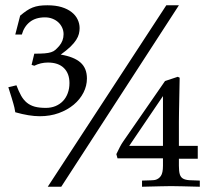

<svg xmlns="http://www.w3.org/2000/svg" viewBox="-20 -710 790 730"><path d="M11.7 -378.4 42.5 -385.7Q51.3 -362.3 60.5 -345.9Q69.8 -329.6 82.5 -319.3Q95.2 -309.1 112.3 -304.4Q129.4 -299.8 154.3 -299.8Q174.3 -299.8 190.9 -306.6Q207.5 -313.5 219.2 -325.7Q231 -337.9 237.5 -355.5Q244.1 -373 244.1 -394Q244.1 -430.7 222.9 -451.4Q201.7 -472.2 162.1 -472.2Q134.8 -472.2 110.4 -460L100.1 -463.4L110.4 -505.9Q134.8 -505.9 149.7 -507.1Q164.6 -508.3 174.3 -511.5Q184.1 -514.6 190.7 -520.5Q197.3 -526.4 205.1 -535.2Q221.7 -554.7 221.7 -580.1Q221.7 -593.3 216.3 -605Q210.9 -616.7 201.7 -625.2Q192.4 -633.8 179.4 -638.9Q166.5 -644 150.9 -644Q115.7 -644 93.5 -626.5Q71.3 -608.9 63 -578.6H38.1L56.6 -650.4Q69.8 -661.6 81.1 -669.2Q92.3 -676.8 104 -681.4Q115.7 -686 129.2 -688Q142.6 -689.9 160.2 -689.9Q191.4 -689.9 214.4 -682.9Q237.3 -675.8 252.4 -663.8Q267.6 -651.9 275.1 -636Q282.7 -620.1 282.7 -603Q282.7 -592.3 280 -581.3Q277.3 -570.3 269.5 -558.1Q261.7 -545.9 247.6 -532.2Q233.4 -518.6 210.9 -502.4Q261.2 -494.1 285.9 -472.4Q310.5 -450.7 310.5 -411.6Q310.5 -383.8 297.4 -357.9Q284.2 -332 260.3 -312Q236.3 -292 203.4 -280Q170.4 -268.1 131.3 -268.1Q91.3 -268.1 38.1 -283.2Q36.1 -294.9 34.7 -301.3Q33.2 -307.6 30.8 -316.2Q28.3 -324.7 24.2 -338.4Q20 -352.1 11.7 -378.4ZM161.6 0 612.3 -689.9H660.2L212.9 0ZM520 0V-23.4Q540.5 -23.9 553 -24.4Q565.4 -24.9 569.8 -25.9Q583.5 -29.3 591.6 -41Q599.6 -52.7 599.6 -79.6V-107.9H426.8L422.4 -124Q429.2 -138.2 435.5 -150.6Q441.9 -163.1 449.2 -173.3L607.4 -401.9L655.8 -418L663.1 -414.6L660.6 -283.2Q660.2 -261.2 660.2 -246.1Q660.2 -231 660.2 -222.7V-155.3H731.9V-106.4H689.9H660.2V-79.6Q660.2 -58.6 663.6 -47.4Q667 -36.1 675.8 -31Q684.6 -25.9 700 -24.9Q715.3 -23.9 739.7 -23.4V0Q699.7 -1 672.6 -1.7Q645.5 -2.4 630.4 -2.4Q617.7 -2.4 590.3 -1.7Q563 -1 520 0ZM471.2 -155.3H599.6V-344.7Z"/></svg>

Font: XB Kayhan
Style: Regular
Weight: 400
Designer: Behnam
Foundry: Irmug
Version: Version 7.300 2009